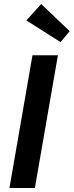

<svg xmlns="http://www.w3.org/2000/svg" viewBox="-20 -935 366 955"><path d="M153.5 0H27L141.5 -660H268ZM281 -725.5 111 -833.5 185 -915 326.5 -780Z"/></svg>

Font: Lucymar Sans SemiBold
Style: Italic
Weight: 600
Italic angle: -10°
Foundry: The League of Moveable Type (original font) / Main changes by Cristiano Sobral with portions from Mirco Monsees
Version: Version 2.00;August 30, 2020;FontCreator 13.0.0.2681 64-bit